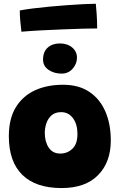

<svg xmlns="http://www.w3.org/2000/svg" viewBox="-20 -970 625 999"><path d="M300 8.5Q166.5 8.5 96.2 -60.2Q26 -129 26 -261Q26 -352 62 -411.2Q98 -470.5 161.5 -499.8Q225 -529 308 -529Q390 -529 445.2 -491.8Q500.5 -454.5 528.5 -389.2Q556.5 -324 556.5 -239Q556.5 -126.5 490.5 -59Q424.5 8.5 300 8.5ZM293.5 -171Q330.5 -171 356.8 -196Q383 -221 383 -272.5Q383 -323.5 359.8 -355Q336.5 -386.5 298 -386.5Q266.5 -386.5 247.8 -369.5Q229 -352.5 221 -327.5Q213 -302.5 213 -278.5Q213 -233 233.5 -202Q254 -171 293.5 -171ZM291 -744Q330.5 -744 355.5 -723Q380.5 -702 380.5 -670Q380.5 -638 358 -612.5Q335.5 -587 301 -587Q260.5 -587 232.2 -606.8Q204 -626.5 204 -659.5Q204 -701 228.5 -722.5Q253 -744 291 -744ZM485.5 -822Q459.5 -822 412.2 -820.8Q365 -819.5 307.8 -817.2Q250.5 -815 193.5 -812Q136.5 -809 91.5 -805Q88 -834 85.5 -861Q83 -888 83 -915.5Q110 -921 150.5 -926Q191 -931 237.8 -935.5Q284.5 -940 330.8 -943.2Q377 -946.5 415.8 -948.5Q454.5 -950.5 478.5 -950.5Q480 -936 482.8 -899.2Q485.5 -862.5 485.5 -822Z"/></svg>

Font: Grandstander Black
Style: Regular
Weight: 900
Designer: Tyler Finck
Foundry: Etcetera Type Co
Version: Version 1.200; ttfautohint (v1.8.3)